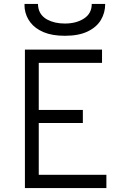

<svg xmlns="http://www.w3.org/2000/svg" viewBox="-20 -951 656 971"><path d="M106 0V-700H496V-633H176V-395H399V-329H176V-67H518V0ZM308 -770Q244 -770 200.8 -788.2Q157.5 -806.5 133.8 -837.5Q110 -868.5 105 -907Q104.5 -913 104.2 -919Q104 -925 104 -931H172Q172 -925 172.8 -919Q173.5 -913 175 -907Q184 -870.5 220.5 -851.2Q257 -832 308 -832Q366 -832 405 -857.5Q444 -883 444 -931H512Q512 -886.5 490.2 -850Q468.5 -813.5 423.2 -791.8Q378 -770 308 -770Z"/></svg>

Font: Overpass Mono Light
Style: Regular
Weight: 300
Monospace: yes
Designer: Delve Withrington, Dave Bailey
Foundry: Delve Fonts LLC
Version: Version 4.000